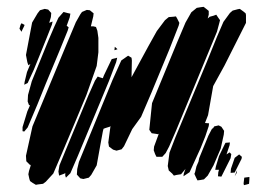

<svg xmlns="http://www.w3.org/2000/svg" viewBox="-20 -543 796 562"><path d="M615 -450 495 -160 475 -114 465 -95 455 -84H443H438L434 -92L430 -103L431 -114L445 -152L443 -150L438 -151L424 -153L417 -163L425 -241L498 -418L523 -477L540 -507L556 -520L568 -522L576 -523L585 -516L591 -511V-500L588 -489L594 -494L605 -497L613 -500L619 -491L624 -484L622 -476ZM117 -433 94 -376 79 -339 61 -300 51 -295 52 -303 59 -332 69 -356 63 -352 60 -361 56 -382 74 -477 90 -504 97 -513 111 -517 121 -515 130 -505 129 -493 124 -476 126 -477 134 -480 132 -471ZM567 -109 535 -39 517 -27 518 -35 523 -49 520 -45 510 -33 497 -31 489 -29 484 -35 474 -44 471 -57 476 -96 493 -140 585 -361 615 -435 634 -479 653 -505 661 -512 676 -516 682 -517 693 -509 699 -504 700 -499V-476L637 -351L604 -291L589 -206L580 -183L592 -182L591 -174L581 -144ZM268 -390 263 -350 233 -265 200 -186 160 -91 136 -35 114 -11 106 -5 90 -3 85 -2 75 -8 68 -13 66 -19 63 -33 65 -43 71 -62 69 -59 63 -65 57 -71 56 -87 75 -173 173 -409 202 -478 215 -501 220 -508 234 -514 243 -513 254 -504 253 -495 246 -466H253L261 -464L265 -453L268 -432ZM154 -394 114 -298 89 -236 61 -170 51 -158 46 -159V-171L60 -217L68 -235H65L61 -246L62 -265L73 -305L121 -423L139 -465L151 -491L166 -508L177 -505L186 -503L184 -492L175 -467H176L181 -463L178 -453ZM415 -409 439 -452 463 -484 474 -493 487 -494 495 -495 499 -488 505 -476 503 -468 476 -399 423 -271 393 -201 367 -165 343 -115 336 -106 321 -102 311 -105 299 -114 297 -126 303 -171 305 -174 304 -173 288 -168 283 -166 281 -158 276 -131 263 -59 247 -31 240 -23 224 -19 215 -21 205 -32 206 -48 211 -69 227 -108 309 -308 335 -366 355 -380 365 -374 366 -366 365 -317ZM37 -459 40 -470 43 -475 52 -470 50 -465 45 -455 43 -450ZM315 -396 316 -406 324 -399ZM299 -306 208 -87 186 -36 173 -23 171 -29V-37L169 -35L153 -29L151 -41L154 -59L168 -93L238 -262L258 -307L266 -319L271 -317L281 -314L284 -322L307 -370L323 -374L320 -361ZM626 -108 605 -59 588 -29 577 -18 566 -16 558 -15 554 -23 549 -34 551 -39 555 -56 561 -70 563 -80 590 -146 602 -169V-165L607 -173L620 -176L628 -172L636 -160L635 -149ZM628 -26 618 -27 619 -39 621 -46H610L612 -56L621 -86L635 -115L640 -125L653 -126L652 -118L643 -91L652 -97L657 -92L655 -80ZM667 -38 655 -37 656 -49 667 -81 680 -91 688 -84 687 -78ZM673 -37 667 -27 670 -35 674 -45ZM695 -23 710 -25V-19L709 -5L702 -3L694 -1L693 -6Z"/></svg>

Font: Rubik Marker Hatch
Style: Regular
Weight: 400
Designer: Hubert and Fischer, NaN
Foundry: Hubert & Fischer, NaN
Version: Version 2.200